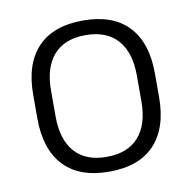

<svg xmlns="http://www.w3.org/2000/svg" viewBox="-64 -564 640 640"><g transform="rotate(-10 256.5 -244.0)"><path d="M256.5 12Q155.5 12 103 -43.8Q50.5 -99.5 50.5 -204.5V-284Q50.5 -388.5 103 -444Q155.5 -499.5 256.5 -499.5Q357.5 -499.5 410 -444Q462.5 -388.5 462.5 -284V-204.5Q462.5 -99.5 410 -43.8Q357.5 12 256.5 12ZM256.5 -38Q327.5 -38 364.8 -80Q402 -122 402 -201V-287.5Q402 -366 364.8 -408Q327.5 -450 256.5 -450Q185.5 -450 148.5 -408Q111.5 -366 111.5 -287.5V-201Q111.5 -122 148.5 -80Q185.5 -38 256.5 -38Z"/></g></svg>

Font: Anek Devanagari Light
Style: Regular
Weight: 300
Designer: Kailash Malviya (Devanagari) & Yesha Goshar (Latin)
Foundry: Ek Type
Version: Version 1.003